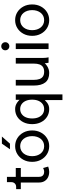

<svg xmlns="http://www.w3.org/2000/svg" viewBox="973 -1745 987 2973"><g transform="rotate(-90 1466.5 -258.5)"><path d="M59.6 -502H24.4V-429.7H127V-146.5Q127 -98.1 148.2 -63Q169.4 -27.8 206.8 -9Q244.1 9.8 293 9.8Q313.5 9.8 335.2 5.1Q356.9 0.5 373.5 -5.9L351.6 -85.4Q342.3 -78.6 325.4 -73.5Q308.6 -68.4 293 -68.4Q268.1 -68.4 250.5 -77.6Q232.9 -86.9 223.9 -104.2Q214.8 -121.6 214.8 -146.5V-429.7H351.6V-507.8H214.8V-644.5H132.8V-577.1Q132.8 -555.2 123.8 -538.3Q114.7 -521.5 98.1 -511.7Q81.5 -502 59.6 -502Z M534.7 -253.9Q534.7 -294.4 545.7 -328.1Q556.6 -361.8 577.1 -387Q597.7 -412.1 626.2 -425.8Q654.8 -439.5 689.9 -439.5Q725.1 -439.5 753.7 -425.8Q782.2 -412.1 802.7 -387Q823.2 -361.8 834.2 -328.1Q845.2 -294.4 845.2 -253.9Q845.2 -213.9 834.2 -179.9Q823.2 -146 802.7 -120.8Q782.2 -95.7 753.7 -82Q725.1 -68.4 689.9 -68.4Q654.8 -68.4 626.2 -82Q597.7 -95.7 577.1 -120.8Q556.6 -146 545.7 -179.9Q534.7 -213.9 534.7 -253.9ZM446.8 -253.9Q446.8 -177.7 479 -118.2Q511.2 -58.6 566.4 -24.4Q621.6 9.8 689.9 9.8Q758.8 9.8 813.7 -24.4Q868.7 -58.6 900.9 -118.2Q933.1 -177.7 933.1 -253.9Q933.1 -330.1 900.9 -389.6Q868.7 -449.2 813.7 -483.4Q758.8 -517.6 689.9 -517.6Q621.6 -517.6 566.4 -483.4Q511.2 -449.2 479 -389.6Q446.8 -330.1 446.8 -253.9ZM728.5 -597.7 838.9 -722.7H728.5L641.6 -597.7Z M1409.7 -253.9Q1409.7 -197.8 1391.6 -156Q1373.5 -114.3 1340.8 -91.3Q1308.1 -68.4 1264.2 -68.4Q1220.2 -68.4 1187.5 -91.3Q1154.8 -114.3 1136.7 -156Q1118.7 -197.8 1118.7 -253.9Q1118.7 -310.1 1136.7 -351.8Q1154.8 -393.6 1187.5 -416.5Q1220.2 -439.5 1264.2 -439.5Q1308.1 -439.5 1340.8 -416.5Q1373.5 -393.6 1391.6 -351.8Q1409.7 -310.1 1409.7 -253.9ZM1491.7 -425.8Q1491.7 -450.7 1491.7 -469.2Q1491.7 -487.8 1491.7 -497.8Q1491.7 -507.8 1491.7 -507.8H1407.7V-449.2Q1387.2 -470.2 1365.7 -485.4Q1344.2 -500.5 1319.6 -509Q1294.9 -517.6 1264.2 -517.6Q1195.8 -517.6 1143.1 -483.4Q1090.3 -449.2 1060.5 -389.6Q1030.8 -330.1 1030.8 -253.9Q1030.8 -177.7 1060.5 -118.2Q1090.3 -58.6 1143.1 -24.4Q1195.8 9.8 1264.2 9.8Q1294.9 9.8 1318.6 1.2Q1342.3 -7.3 1362.8 -22.7Q1383.3 -38.1 1403.8 -58.6V214.8H1491.7Z M1716.3 -507.8H1628.4V-228.5Q1628.4 -111.3 1676.3 -50.8Q1724.1 9.8 1822.8 9.8Q1853.5 9.8 1880.1 1.2Q1906.7 -7.3 1930.2 -22.7Q1953.6 -38.1 1974.1 -58.6Q1974.1 -43.9 1976.1 -30.5Q1978 -17.1 1980 -8.5Q1981.9 0 1981.9 0H2065.9Q2065.9 0 2063.5 -10Q2061 -20 2058.6 -38.6Q2056.2 -57.1 2056.2 -82V-507.8H1968.3V-228.5Q1968.3 -175.3 1955.1 -139.6Q1941.9 -104 1914.1 -86.2Q1886.2 -68.4 1842.3 -68.4Q1798.3 -68.4 1770.5 -86.2Q1742.7 -104 1729.5 -139.6Q1716.3 -175.3 1716.3 -228.5Z M2192.9 0H2280.8V-507.8H2192.9ZM2174.3 -669.9Q2174.3 -643.6 2192.4 -625.5Q2210.4 -607.4 2236.8 -607.4Q2263.2 -607.4 2281.2 -625.5Q2299.3 -643.6 2299.3 -669.9Q2299.3 -696.3 2281.2 -714.4Q2263.2 -732.4 2236.8 -732.4Q2210.4 -732.4 2192.4 -714.4Q2174.3 -696.3 2174.3 -669.9Z M2485.8 -253.9Q2485.8 -294.4 2496.8 -328.1Q2507.8 -361.8 2528.3 -387Q2548.8 -412.1 2577.4 -425.8Q2606 -439.5 2641.1 -439.5Q2676.3 -439.5 2704.8 -425.8Q2733.4 -412.1 2753.9 -387Q2774.4 -361.8 2785.4 -328.1Q2796.4 -294.4 2796.4 -253.9Q2796.4 -213.9 2785.4 -179.9Q2774.4 -146 2753.9 -120.8Q2733.4 -95.7 2704.8 -82Q2676.3 -68.4 2641.1 -68.4Q2606 -68.4 2577.4 -82Q2548.8 -95.7 2528.3 -120.8Q2507.8 -146 2496.8 -179.9Q2485.8 -213.9 2485.8 -253.9ZM2397.9 -253.9Q2397.9 -177.7 2430.2 -118.2Q2462.4 -58.6 2517.6 -24.4Q2572.8 9.8 2641.1 9.8Q2710 9.8 2764.9 -24.4Q2819.8 -58.6 2852.1 -118.2Q2884.3 -177.7 2884.3 -253.9Q2884.3 -330.1 2852.1 -389.6Q2819.8 -449.2 2764.9 -483.4Q2710 -517.6 2641.1 -517.6Q2572.8 -517.6 2517.6 -483.4Q2462.4 -449.2 2430.2 -389.6Q2397.9 -330.1 2397.9 -253.9Z"/></g></svg>

Font: Giphurs
Style: Regular
Weight: 400
Version: Version 2.010